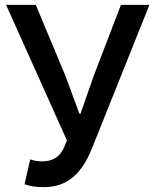

<svg xmlns="http://www.w3.org/2000/svg" viewBox="-20 -756 634 789"><path d="M160 13C260 13 317 -46 357 -144L594 -736H477L365 -444L311 -289H306L249 -444L127 -736H5L255 -179L241 -145C222 -109 196 -93 153 -93C129 -93 116 -97 104 -101L81 1C102 9 125 13 160 13Z"/></svg>

Font: Genne Gothic Medium
Style: Regular
Weight: 500
Designer: Ryoko NISHIZUKA (kana & ideographs); Paul D. Hunt (Latin, Greek & Cyrillic); Wenlong ZHANG (bopomofo); Sandoll Communica
Foundry: Adobe Systems Incorporated
Version: Version 1.004;PS 1.004;hotconv 16.6.51;makeotf.lib2.5.65220